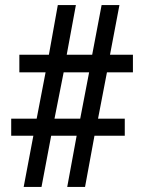

<svg xmlns="http://www.w3.org/2000/svg" viewBox="-20 -734 565 754"><path d="M73 0H143L181 -201H281L244 0H314L351 -201H470V-268H365L400 -450H502V-519H412L449 -714H379L342 -519H242L278 -714H207L172 -519H56V-450H159L124 -268H24V-201H111ZM194 -268 230 -450H330L295 -268Z"/></svg>

Font: Noto Serif Myanmar SemiCondensed
Style: Bold
Weight: 700
Width: 4
Designer: Ben Mitchell and the Monotype Design Team
Foundry: Monotype Imaging Inc.
Version: Version 2.106